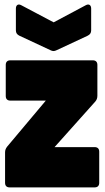

<svg xmlns="http://www.w3.org/2000/svg" viewBox="-20 -814 454 834"><path d="M403 -398V-532C403 -545 396 -552 383 -552H25C12 -552 5 -545 5 -532V-397C5 -384 12 -377 25 -377H179L11 -177C5 -169 2 -162 2 -152V-20C2 -7 9 0 22 0H391C404 0 411 -7 411 -20V-155C411 -168 404 -175 391 -175H217L394 -373C400 -380 403 -388 403 -398ZM64 -659 199 -596C209 -591 216 -591 226 -596L361 -659C371 -664 376 -671 376 -682V-777C376 -792 366 -799 352 -791L213 -717L73 -791C59 -799 49 -792 49 -777V-682C49 -671 54 -664 64 -659Z"/></svg>

Font: Malmofest Black-Rounded
Style: Regular
Weight: 800
Designer: Jonny Pinhorn (Poppins), Kolossal
Version: Version 1.004;Glyphs 3.1.2 (3151)